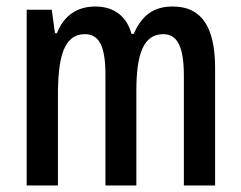

<svg xmlns="http://www.w3.org/2000/svg" viewBox="-20 -570 741 590"><path d="M511 -550C452 -550 416 -523 391 -466H384C371 -515 335 -550 273 -550C217 -550 176 -522 155 -468H149L139 -540H62V0H158V-275C158 -390 174 -465 241 -465C284 -465 304 -429 304 -341V0H399V-290C399 -405 421 -465 482 -465C524 -465 545 -428 545 -338V0H641V-360C641 -488 599 -550 511 -550Z"/></svg>

Font: Noto Sans Armenian ExtraCondensed Medium
Style: Regular
Weight: 500
Width: 2
Designer: Monotype Design Team
Foundry: Monotype Imaging Inc.
Version: Version 2.008